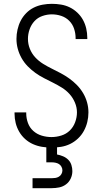

<svg xmlns="http://www.w3.org/2000/svg" viewBox="-20 -763 540 1003"><path d="M249 8Q224 8 199.5 4Q175 0 152.5 -10Q130 -20 111.5 -36.5Q93 -53 80.5 -74.5Q68 -96 62 -120Q56 -144 56 -169V-176H117V-171Q117 -145 126 -120.5Q135 -96 154 -79Q173 -62 198 -54.5Q223 -47 249 -47Q275 -47 300.5 -55Q326 -63 344.5 -81Q363 -99 372.5 -124.5Q382 -150 382 -176Q382 -202 371.5 -227Q361 -252 343.5 -271.5Q326 -291 303.5 -305Q281 -319 257 -331Q233 -343 209.5 -355Q186 -367 164.5 -382.5Q143 -398 124.5 -417Q106 -436 93 -459Q80 -482 73 -507.5Q66 -533 66 -560Q66 -584 71.5 -608.5Q77 -633 88 -654.5Q99 -676 116.5 -694Q134 -712 156 -723Q178 -734 202.5 -738.5Q227 -743 251 -743Q275 -743 299 -739Q323 -735 344.5 -724.5Q366 -714 384 -697Q402 -680 413.5 -659Q425 -638 430.5 -614Q436 -590 436 -566V-559H375V-564Q375 -589 367 -613Q359 -637 341.5 -654.5Q324 -672 300 -680Q276 -688 251 -688Q226 -688 201.5 -679.5Q177 -671 160 -652.5Q143 -634 134.5 -609.5Q126 -585 126 -560Q126 -533 136 -508Q146 -483 164 -463.5Q182 -444 204.5 -430Q227 -416 250.5 -404.5Q274 -393 297.5 -380.5Q321 -368 342.5 -352.5Q364 -337 382.5 -318Q401 -299 414.5 -276Q428 -253 435 -227.5Q442 -202 442 -176Q442 -150 436 -125.5Q430 -101 418 -79Q406 -57 387.5 -39.5Q369 -22 346.5 -11Q324 0 299 4Q274 8 249 8ZM150 220V168H250Q260 168 269.5 166.5Q279 165 287.5 160Q296 155 301 146Q306 137 306 127Q306 117 301 108Q296 99 288 94Q280 89 270 87Q260 85 250 85H222V-47H278V44Q294 47 309.5 53.5Q325 60 336.5 71.5Q348 83 353 99Q358 115 358 131Q358 151 349.5 169.5Q341 188 325 200Q309 212 289.5 216Q270 220 250 220Z"/></svg>

Font: Iosevka Fixed Light
Style: Regular
Weight: 300
Monospace: yes
Designer: Belleve Invis
Foundry: Belleve Invis
Version: Version 32.3.0